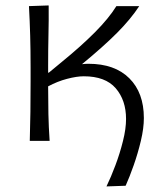

<svg xmlns="http://www.w3.org/2000/svg" viewBox="-20 -518 590 706"><path d="M371.5 167.5Q388 133.5 404.5 89.5Q421 45.5 432.2 0.5Q443.5 -44.5 443.5 -80.5Q443.5 -149.5 405.5 -193.5Q367.5 -237.5 288 -237.5Q262.5 -237.5 227 -228.2Q191.5 -219 157 -200.5Q157 -146 158 -98.5Q159 -51 162.5 0H89.5Q91 -55.5 91.8 -107Q92.5 -158.5 92.5 -219.5V-269.5Q92.5 -333.5 91 -386.5Q89.5 -439.5 86.5 -495.5L159 -498Q159.5 -442.5 158.2 -389.2Q157 -336 157 -276.5V-250Q159 -251 161 -252L207.5 -290.5Q277.5 -347.5 328.8 -399Q380 -450.5 408 -495.5H492Q460.5 -447.5 410.5 -397.2Q360.5 -347 281.5 -282Q294 -283.5 305 -283.5Q402 -283.5 455.5 -230.2Q509 -177 509 -84Q509 -46.5 498 -0.2Q487 46 471.5 90Q456 134 442 165Z"/></svg>

Font: Commissioner Flair Light
Style: Regular
Weight: 300
Designer: Kostas Bartsokas
Foundry: Kostas Bartsokas
Version: Version 1.000; ttfautohint (v1.8.3)